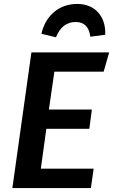

<svg xmlns="http://www.w3.org/2000/svg" viewBox="-20 -958 576 978"><path d="M265 -768C285 -817 317 -846 365 -846C410 -846 434 -820 440 -771L516 -781C520 -871 467 -938 373 -938C279 -938 211 -876 191 -786ZM536 -691H140L43 0H443L457 -99H188L216 -302H435L448 -400H229L257 -593H508Z"/></svg>

Font: Fira Sans Medium
Style: Italic
Weight: 500
Italic angle: -8°
Designer: bBox Type GmbH & Carrois Corporate GbR & Edenspiekermann AG
Foundry: bBox Type GmbH & Carrois Corporate GbR & Edenspiekermann AG
Version: Version 4.301;PS 004.301;hotconv 1.0.88;makeotf.lib2.5.64775